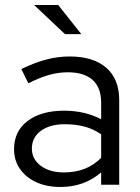

<svg xmlns="http://www.w3.org/2000/svg" viewBox="-20 -736 556 765"><path d="M221 9Q166 9 124.5 -10Q83 -29 59.5 -63Q36 -97 36 -142Q36 -213 90 -254Q144 -295 236 -295Q317 -295 383 -261V-327Q383 -387 349 -417.5Q315 -448 250 -448Q213 -448 175.5 -437.5Q138 -427 93 -404L65 -461Q119 -487 165 -499Q211 -511 257 -511Q352 -511 403.5 -466Q455 -421 455 -337V0H383V-49Q349 -20 308.5 -5.5Q268 9 221 9ZM107 -144Q107 -102 142.5 -75.5Q178 -49 234 -49Q279 -49 316 -63Q353 -77 383 -107V-201Q352 -222 317 -231.5Q282 -241 238 -241Q178 -241 142.5 -214.5Q107 -188 107 -144ZM239 -600 116 -716H212L304 -600Z"/></svg>

Font: Red Hat Display VF
Style: Regular
Weight: 300
Designer: Pentagram, MCKL
Foundry: Pentagram, MCKL
Version: Version 1.023